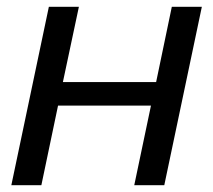

<svg xmlns="http://www.w3.org/2000/svg" viewBox="-20 -542 624 562"><path d="M13.2 0 123 -522H210.9L164.1 -301.8H437L482.9 -522H570.8L460.9 0H373L421.9 -232.9H149.9L101.1 0Z"/></svg>

Font: Rawline Medium
Style: Italic
Weight: 500
Italic angle: -12°
Designer: Matt McInerney, Pablo Impallari, Rodrigo Fuenzalida
Foundry: Matt McInerney, Pablo Impallari, Rodrigo Fuenzalida
Version: Version 4.020;PS 004.020;hotconv 1.0.88;makeotf.lib2.5.64775